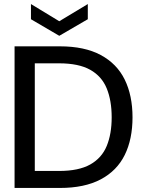

<svg xmlns="http://www.w3.org/2000/svg" viewBox="-20 -929 713 949"><path d="M52 0V-700H276Q398 -700 478 -657Q558 -614 596.5 -535.5Q635 -457 635 -349Q635 -241 596.5 -163Q558 -85 478 -42.5Q398 0 276 0ZM152 -84H272Q369 -84 426 -116Q483 -148 507.5 -207.5Q532 -267 532 -349Q532 -432 507.5 -492Q483 -552 426 -584Q369 -616 272 -616H152ZM273 -752 133 -834V-909L273 -824L414 -909V-834Z"/></svg>

Font: DM Sans 36pt Medium
Style: Regular
Weight: 500
Designer: Colophon Foundry, Jonny Pinhorn
Foundry: Colophon Foundry
Version: Version 4.004;gftools[0.9.30]